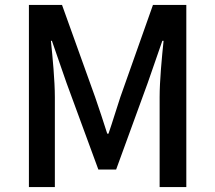

<svg xmlns="http://www.w3.org/2000/svg" viewBox="-20 -757 870 777"><path d="M97 0H202V-364C202 -430 193 -525 186 -592H190L249 -422L378 -71H450L578 -422L637 -592H642C635 -525 626 -430 626 -364V0H734V-737H599L467 -364C451 -316 436 -265 419 -216H414C398 -265 382 -316 365 -364L231 -737H97Z"/></svg>

Font: Noto Sans JP Medium
Style: Regular
Weight: 500
Designer: Ryoko NISHIZUKA 西塚涼子 (kana, bopomofo & ideographs); Paul D. Hunt (Latin, Greek & Cyrillic); Sandoll Communications 산돌커뮤니
Foundry: Adobe
Version: Version 2.004;hotconv 1.0.118;makeotfexe 2.5.65603